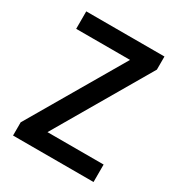

<svg xmlns="http://www.w3.org/2000/svg" viewBox="-137 -634 670 724"><g transform="rotate(30 198.0 -272.0)"><path d="M25 0V-57.5L264.5 -467.5H30V-543.5H370.5V-486.5L131 -76H375.5V0Z"/></g></svg>

Font: Encode Sans Condensed Medium
Style: Regular
Weight: 500
Width: 3
Designer: Multiple Designers
Foundry: Impallari Type
Version: Version 3.000; ttfautohint (v1.8.3) -l 8 -r 50 -G 200 -x 14 